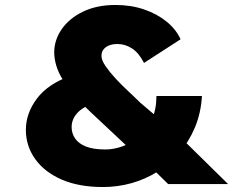

<svg xmlns="http://www.w3.org/2000/svg" viewBox="-20 -740 946 772"><path d="M656 0 598 -57 512 -132 366 -269Q318 -313 286 -349.5Q254 -386 234.5 -416.5Q215 -447 206.5 -475.5Q198 -504 198 -529Q198 -579 228 -622.5Q258 -666 313.5 -693Q369 -720 444 -720Q507 -720 559.5 -702Q612 -684 650 -653Q688 -622 706 -582L559 -487Q538 -528 510.5 -545.5Q483 -563 453 -563Q433 -563 419 -557.5Q405 -552 396.5 -541.5Q388 -531 388 -515Q388 -498 404.5 -474Q421 -450 445 -424Q469 -398 496 -373Q523 -348 543 -328L637 -248L720 -174L897 0ZM394 12Q297 12 228 -18Q159 -48 121.5 -100.5Q84 -153 84 -218Q84 -284 128 -343Q172 -402 261 -434L378 -330Q321 -316 294.5 -289.5Q268 -263 268 -229Q268 -203 282.5 -182.5Q297 -162 326.5 -150.5Q356 -139 404 -139Q438 -139 475 -152.5Q512 -166 542 -192.5Q572 -219 590.5 -259.5Q609 -300 609 -354H792Q788 -285 763.5 -227Q739 -169 700.5 -124.5Q662 -80 613 -49.5Q564 -19 508.5 -3.5Q453 12 394 12Z"/></svg>

Font: Lexend Exa ExtraBold
Style: Regular
Weight: 800
Designer: Bonnie Shaver-Troup, Thomas Jockin
Foundry: Lexend
Version: Version 1.007